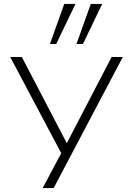

<svg xmlns="http://www.w3.org/2000/svg" viewBox="-20 -777 677 977"><path d="M197 180 303 -19V24L32 -487H91L326 -37H314L548 -487H605L253 180ZM369 -553 442 -757H500L402 -553ZM234 -553 307 -757H364L266 -553Z"/></svg>

Font: Nunito Sans 10pt Expanded ExtraLight
Style: Regular
Weight: 250
Width: 7
Designer: Vernon Adams
Foundry: Vernon Adams
Version: Version 3.101;gftools[0.9.27]